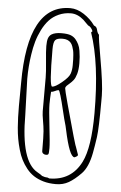

<svg xmlns="http://www.w3.org/2000/svg" viewBox="-65 -979 697 1105"><g transform="rotate(5 283.5 -427.0)"><path d="M49.8 -349.1Q49.8 -349.1 50.8 -481Q50.8 -935.1 295.9 -935.1Q335.4 -935.1 375 -909.2Q414.6 -883.3 439.9 -847.2Q455.6 -842.8 459.5 -824.7Q463.4 -805.7 473.1 -796.9Q473.1 -775.4 491.7 -671.4Q520 -512.2 520 -449.2V-417Q520 -260.3 512.7 -208.7Q505.4 -157.2 497.6 -116.2Q481.9 -33.2 444.6 5.1Q407.2 43.5 374.5 62.3Q341.8 81.1 300.8 81.1Q259.8 81.1 228 71.8Q196.3 62.5 172.6 47.1Q148.9 31.7 130.1 8.1Q111.3 -15.6 98.6 -40.5Q85.9 -65.4 76.7 -98.1Q67.4 -130.9 62.3 -159.7Q57.1 -188.5 54.2 -224.6Q49.8 -278.8 49.8 -349.1ZM84 -508.8 90.8 -300.8Q90.8 -31.7 189.5 22.5Q211.4 34.7 217.8 41Q234.9 47.9 251 47.9L259.8 51.8Q386.7 51.8 443.4 -60.5Q486.8 -147 486.8 -345.2Q486.8 -632.3 426.8 -806.2L434.1 -814Q424.3 -838.4 405.8 -845.2Q387.7 -864.3 376 -875Q340.3 -905.8 302.2 -905.8Q264.2 -905.8 231.7 -891.1Q199.2 -876.5 177 -852.3Q154.8 -828.1 137.7 -793.9Q120.6 -759.8 110.6 -724.9Q100.6 -689.9 94.7 -649.4Q84 -579.6 84 -508.8ZM227.1 -445.8Q224.1 -407.7 224.1 -374.3Q224.1 -340.8 235.1 -246.1Q246.1 -151.4 246.1 -121.8Q246.1 -92.3 242.9 -87.2Q239.7 -82 230 -82Q220.2 -82 213.1 -87.4Q206.1 -92.8 206.1 -102.1Q206.1 -188 203.6 -215.8Q201.2 -243.7 195.1 -277.6Q189 -311.5 189 -330.1V-524.9Q189 -555.7 182.9 -616.5Q176.8 -677.2 176.8 -706.1Q176.8 -734.9 182.1 -750.5Q187.5 -766.1 200.2 -774.4Q220.7 -787.1 257.3 -787.1Q293.9 -787.1 311.5 -780Q329.1 -772.9 340.1 -759.8Q351.1 -746.6 358.4 -731.4Q365.7 -716.3 369.1 -695.8Q375 -660.6 375 -623.5Q375 -586.4 367.9 -561.8Q360.8 -537.1 350.8 -524.7Q340.8 -512.2 330.6 -503.7Q320.3 -495.1 313.2 -488Q306.2 -481 306.2 -472.7Q306.2 -464.4 328.6 -381.8Q394 -142.1 397.9 -142.1V-141.1L413.1 -97.2Q413.1 -89.8 394 -82Q364.7 -82 332 -236.3Q327.1 -260.3 322.5 -274.4Q317.9 -288.6 305.7 -339.8Q277.3 -459 270 -459Q262.2 -459 249.3 -452.4Q236.3 -445.8 227.1 -445.8ZM213.9 -690.9Q213.9 -476.1 230.7 -476.1Q247.6 -476.1 285.4 -507.1Q323.2 -538.1 330.6 -560.1Q337.9 -582 337.9 -608.4Q337.9 -634.8 337.6 -643.1Q337.4 -651.4 336.2 -667.2Q335 -683.1 332.8 -693.4Q330.6 -703.6 325.9 -716.6Q321.3 -729.5 314.5 -737.3Q298.8 -755.9 266.8 -755.9Q234.9 -755.9 224.4 -743.4Q213.9 -731 213.9 -690.9Z"/></g></svg>

Font: Amatic SC
Style: Regular
Weight: 400
Version: Version 1.004